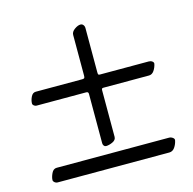

<svg xmlns="http://www.w3.org/2000/svg" viewBox="-91 -716 778 774"><g transform="rotate(-15 298.0 -328.5)"><path d="M271 -139V-345Q271 -354 262 -354H55Q49 -354 44 -358Q39 -362 39 -367Q39 -380 46 -394.5Q53 -409 66 -409H260Q267 -409 269 -411.5Q271 -414 271 -421V-591Q271 -604 285 -614Q299 -624 310 -624Q317 -624 321.5 -618.5Q326 -613 326 -605V-420Q326 -413 327.5 -411Q329 -409 334 -409H538Q546 -409 552 -404.5Q558 -400 557 -394Q554 -379 545.5 -366.5Q537 -354 524 -354H334Q329 -354 327.5 -352Q326 -350 326 -345V-151Q326 -138 311 -131Q296 -124 283 -124Q278 -124 274.5 -128.5Q271 -133 271 -139ZM39 -47Q39 -59 46.5 -75Q54 -91 68 -91H537Q545 -91 552 -86Q559 -81 558 -75Q555 -59 546 -46Q537 -33 523 -33H56Q50 -33 44.5 -37.5Q39 -42 39 -47Z"/></g></svg>

Font: EB Garamond SemiBold
Style: Italic
Weight: 600
Italic angle: -17.2°
Designer: Georg Duffner and Octavio Pardo
Foundry: Georg Duffner
Version: Version 1.000